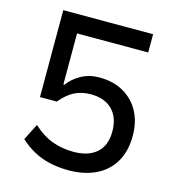

<svg xmlns="http://www.w3.org/2000/svg" viewBox="-107 -795 813 894"><g transform="rotate(15 300.0 -348.0)"><path d="M304 9Q256 9 213.5 -0.5Q171 -10 134.5 -30Q98 -50 68 -78L108 -157Q152 -116 200 -98Q248 -80 304 -80Q375 -80 415 -115Q455 -150 455 -218Q455 -285 418 -322.5Q381 -360 314 -360Q271 -360 236.5 -343Q202 -326 169 -286H88V-705H521V-617H178V-371H183Q206 -403 245 -424.5Q284 -446 332 -446Q400 -446 449.5 -417.5Q499 -389 525.5 -339Q552 -289 552 -223Q552 -149 521.5 -97Q491 -45 435 -18Q379 9 304 9Z"/></g></svg>

Font: Nunito Sans 12pt ExtraLight 6pt Medium
Style: Regular
Weight: 500
Version: Version 3.101;gftools[0.9.27]